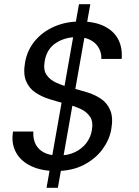

<svg xmlns="http://www.w3.org/2000/svg" viewBox="-20 -808 662 915"><path d="M201.8 87 356.3 -787.9H410.3L255.8 87ZM193 -516.6Q185.5 -475.1 201.8 -451.2Q218.2 -427.2 249.1 -413.4Q280 -399.6 318.1 -389.7Q356.2 -379.8 394.3 -368.4Q432.4 -356.9 462 -336.6Q491.6 -316.4 505.9 -281.5Q520.1 -246.6 510.1 -190.9Q501.6 -141.8 468.2 -96.3Q434.7 -50.8 378.7 -21.9Q322.6 7 246.6 7Q178.6 7 128.9 -16.2Q79.2 -39.5 56.1 -81.9Q32.9 -124.2 42 -181.1H139Q137.3 -159.1 143 -138.5Q148.7 -117.9 162.6 -102Q176.4 -86.1 200.2 -76.5Q224 -66.9 259.4 -66.9Q303.8 -66.9 337.1 -82.9Q370.4 -98.8 391.3 -126Q412.1 -153.2 417.6 -186.4Q425.3 -227.5 409 -251.8Q392.6 -276.2 361.8 -289.9Q331.1 -303.6 292.6 -313.6Q254.1 -323.5 216.4 -335.3Q178.6 -347 148.5 -367.2Q118.4 -387.3 104.1 -422Q89.7 -456.8 99.7 -512Q110 -569.4 146.3 -613Q182.6 -656.7 238.5 -681.2Q294.5 -705.7 363.5 -705.7Q429.5 -705.7 475 -684Q520.6 -662.2 542.4 -622.3Q564.1 -582.4 559.9 -527.3H462.8Q464.1 -546.3 457.5 -564.7Q450.9 -583.2 436.9 -598.2Q422.9 -613.1 400.5 -622.1Q378 -631.1 346.1 -631.1Q289 -631.1 246 -602.8Q202.9 -574.5 193 -516.6Z"/></svg>

Font: Poppins Variable
Style: Italic
Weight: 100
Italic angle: -10°
Designer: Jonny Pinhorn
Foundry: Indian Type Foundry
Version: Version 6.000